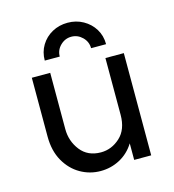

<svg xmlns="http://www.w3.org/2000/svg" viewBox="-93 -669 687 756"><g transform="rotate(-15 250.0 -291.0)"><path d="M225.7 8.3Q181.9 8.3 143.8 -13.5Q105.6 -35.4 81.9 -77.1Q58.3 -118.8 58.3 -177.1V-416.7H133.3V-187.5Q133.3 -138.2 162.8 -100.3Q192.4 -62.5 245.8 -62.5Q289.6 -62.5 324 -94.1Q358.3 -125.7 358.3 -185.4V-416.7H433.3V0H363.9V-67.4Q341 -30.6 304.5 -11.1Q268.1 8.3 225.7 8.3ZM125 -468.8Q125 -503.5 141.7 -530.9Q158.3 -558.3 186.8 -574Q215.3 -589.6 250 -589.6Q284.7 -589.6 313.2 -573.6Q341.7 -557.6 358.3 -530.6Q375 -503.5 375 -468.8H313.9Q313.9 -495.1 294.8 -513.9Q275.7 -532.6 250 -532.6Q224.3 -532.6 205.2 -513.9Q186.1 -495.1 186.1 -468.8Z"/></g></svg>

Font: co2trust
Style: Regular
Weight: 400
Designer: Kristian Moeller
Foundry: Dicotype
Version: Version 1.000